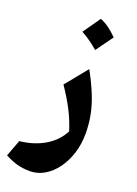

<svg xmlns="http://www.w3.org/2000/svg" viewBox="-173 -720 761 1070"><g transform="rotate(20 208.0 -184.5)"><path d="M370.1 -20Q370.1 42 352.8 96.7Q335.4 151.4 304.9 193.1Q274.4 234.9 234.1 258.5Q193.8 282.2 147.9 282.2Q109.4 282.2 75 273.2Q40.5 264.2 0 242.7L36.6 145Q123.5 135.3 186 97.4Q248.5 59.6 279.3 -1Q261.2 -59.6 232.7 -115.5Q204.1 -171.4 160.2 -235.8L266.1 -365.7Q303.7 -296.9 326.7 -239.5Q349.6 -182.1 359.9 -129.2Q370.1 -76.2 370.1 -20ZM231 -650.9Q258.3 -640.6 283.9 -621.6Q309.6 -602.5 333.5 -578.1Q296.9 -526.9 260.3 -476.6Q237.8 -496.6 212.6 -514.6Q187.5 -532.7 158.7 -548.3Q177.2 -574.7 195.3 -600.1Q213.4 -625.5 231 -650.9Z"/></g></svg>

Font: Pinar-FD Bold
Style: Regular
Weight: 700
Designer: Amin Abedi
Version: Version 3.000